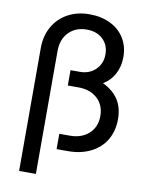

<svg xmlns="http://www.w3.org/2000/svg" viewBox="-97 -827 811 1049"><g transform="rotate(10 308.0 -302.0)"><path d="M314 -757Q379 -757 429.5 -732.5Q480 -708 508 -663Q536 -618 536 -559Q536 -506 513.5 -464Q491 -422 451 -399Q509 -371 537.5 -327Q566 -283 566 -219Q566 -153 536.5 -103.5Q507 -54 452.5 -27Q398 0 326 0H264V-85H323Q388 -85 428 -122Q468 -159 468 -219Q468 -280 428 -316.5Q388 -353 323 -353H264V-438H316Q369 -438 403 -471.5Q437 -505 437 -556Q437 -608 403 -640Q369 -672 314 -672Q252 -672 214 -633Q176 -594 176 -528V153H83V-528Q83 -597 113 -649Q143 -701 195.5 -729Q248 -757 314 -757Z"/></g></svg>

Font: Evergrow Sans 
Style: Medium
Weight: 500
Foundry: 10Web
Version: Version 1.000